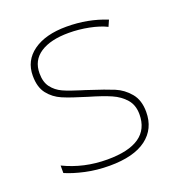

<svg xmlns="http://www.w3.org/2000/svg" viewBox="-106 -625 669 723"><g transform="rotate(-20 229.0 -264.0)"><path d="M213 10Q162 10 116.5 0Q71 -10 39 -24V-54Q119 -15 213 -15Q384 -15 384 -134Q384 -171 363.5 -194.5Q343 -218 311 -232Q279 -246 224 -262Q161 -281 129.5 -294.5Q98 -308 77 -334.5Q56 -361 56 -407Q56 -468 105 -503Q154 -538 238 -538Q324 -538 398 -508L387 -483Q359 -497 318.5 -505Q278 -513 238 -513Q165 -513 124 -486Q83 -459 83 -407Q83 -372 99 -351Q115 -330 140 -318.5Q165 -307 211 -293Q216 -292 221 -290Q226 -288 233 -286Q298 -265 330.5 -251.5Q363 -238 387 -209.5Q411 -181 411 -134Q411 -66 360.5 -28Q310 10 213 10Z"/></g></svg>

Font: Noto Sans UI Thin
Style: Regular
Weight: 250
Designer: Monotype Design Team
Foundry: Monotype Imaging Inc.
Version: Version 1.001